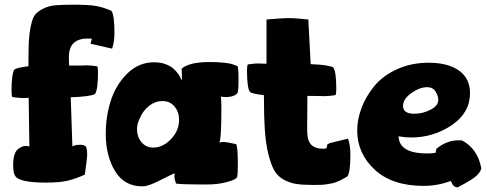

<svg xmlns="http://www.w3.org/2000/svg" viewBox="-20 -777 2074 817"><path d="M29 -389Q29 -465 42 -482Q57 -490 101 -495Q101 -560 102.5 -595.5Q104 -631 111 -665.5Q118 -700 129 -714Q140 -728 163.5 -740Q187 -752 216 -754.5Q245 -757 293 -757Q358 -757 389 -751.5Q420 -746 454 -731Q467 -714 467 -638Q467 -599 457 -570L365 -591L371 -612Q365 -613 353 -613Q273 -613 273 -534Q273 -528 273.5 -515Q274 -502 274 -498H316Q334 -498 341 -498.5Q348 -499 349 -499Q365 -499 393 -495Q397 -491 397 -470Q397 -394 384 -377Q366 -366 281 -363L288 -154Q300 -161 319 -161Q337 -161 341 -156Q351 -156 351 -116Q351 -107 341 -34Q299 -15 265.5 -7.5Q232 0 176 0Q62 0 45 -28Q36 -40 36 -75Q36 -133 63 -147Q76 -156 91 -156Q95 -156 105 -154Q102 -352 102 -361Q101 -361 97.5 -360.5Q94 -360 88 -360H75Q61 -360 33 -364Q29 -368 29 -389Z M430 -208Q430 -281 451.5 -348.5Q473 -416 521.5 -464Q570 -512 636 -512Q663 -512 684.5 -504Q706 -496 718.5 -484.5Q731 -473 739 -461.5Q747 -450 750 -442L754 -434Q754 -468 753 -485Q786 -513 871 -513Q901 -513 924.5 -511Q948 -509 960 -506Q972 -503 979.5 -500Q987 -497 989 -496L991 -495Q995 -486 995 -439Q995 -391 991 -382Q977 -364 941 -364Q931 -364 919 -366Q922 -360 922 -315Q922 -184 913 -170Q920 -173 930 -173Q942 -173 984 -164Q992 -158 992 -79Q992 -35 989 -23Q983 -12 944.5 -2Q906 8 863 8Q743 8 729 4Q722 -15 722 -28Q722 -36 725 -40Q710 -35 660.5 -9.5Q611 16 586 16Q509 16 469.5 -49Q430 -114 430 -208ZM563 -227Q563 -195 582 -172Q601 -149 632 -149Q673 -149 707.5 -185Q742 -221 742 -267Q742 -301 722.5 -324Q703 -347 671 -347Q641 -347 615 -327Q589 -307 575 -274Q563 -251 563 -227Z M1031 -478Q1031 -499 1035 -503Q1063 -507 1077 -507Q1083 -507 1092 -506.5Q1101 -506 1107 -506H1114V-694Q1188 -700 1204 -700Q1240 -700 1292 -694L1302 -504Q1380 -501 1398 -490Q1411 -473 1411 -397Q1411 -376 1407 -372Q1379 -368 1363 -368H1355Q1348 -368 1330.5 -368.5Q1313 -369 1288 -369Q1288 -364 1287.5 -296.5Q1287 -229 1287 -223Q1287 -179 1304 -161.5Q1321 -144 1356 -144Q1366 -144 1368.5 -146.5Q1371 -149 1372 -159Q1372 -166 1395 -171L1461 -187Q1471 -158 1471 -119Q1471 -43 1458 -26Q1454 -24 1442 -17Q1430 -10 1426 -8.5Q1422 -7 1411.5 -2.5Q1401 2 1394 3Q1387 4 1374 6.5Q1361 9 1346 9.5Q1331 10 1311 10Q1267 10 1239.5 5.5Q1212 1 1186.5 -13Q1161 -27 1147 -52Q1133 -77 1122 -120.5Q1111 -164 1107 -224.5Q1103 -285 1103 -372Q1059 -377 1044 -385Q1031 -402 1031 -478Z M1500 -222Q1500 -269 1518.5 -318Q1537 -367 1572.5 -410.5Q1608 -454 1668.5 -482Q1729 -510 1804 -510Q1887 -510 1933.5 -476.5Q1980 -443 1980 -381Q1980 -297 1902.5 -244.5Q1825 -192 1729 -192Q1703 -192 1676 -197Q1678 -124 1798 -124Q1819 -124 1834 -127Q1834 -135 1837 -144Q1881 -180 1932 -180Q1942 -180 1947 -179Q2013 -143 2028 -61Q2027 -53 2020.5 -44Q2014 -35 2007 -28.5Q2000 -22 1987 -13.5Q1974 -5 1966.5 -1Q1959 3 1944.5 11Q1930 19 1928 20Q1922 20 1918 18.5Q1914 17 1910.5 13.5Q1907 10 1906 8.5Q1905 7 1902 0.5Q1899 -6 1898 -7Q1842 14 1783 14Q1649 14 1574.5 -55Q1500 -124 1500 -222ZM1695 -326Q1695 -293 1743 -293Q1779 -293 1812 -310Q1845 -327 1845 -352Q1845 -369 1833.5 -387.5Q1822 -406 1797 -406Q1766 -406 1730.5 -381Q1695 -356 1695 -326Z"/></svg>

Font: Gorditas
Style: Bold
Weight: 700
Designer: Gustavo Dipre (gbrenda1987@gmail.com)
Foundry: Gustavo Dipre (gbrenda1987@gmail.com)
Version: Version 001.001